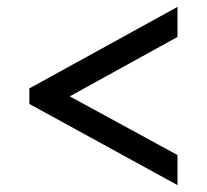

<svg xmlns="http://www.w3.org/2000/svg" viewBox="-20 -605 599 556"><path d="M494 -69 65 -304V-349L494 -585V-498L182 -326L494 -156Z"/></svg>

Font: Noto Serif Telugu Black
Style: Regular
Weight: 900
Designer: Jelle Bosma - Monotype Design Team
Foundry: Monotype Imaging Inc.
Version: Version 2.005; ttfautohint (v1.8.4.7-5d5b)